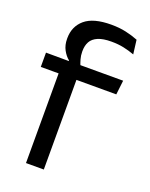

<svg xmlns="http://www.w3.org/2000/svg" viewBox="-130 -746 636 815"><g transform="rotate(20 188.0 -338.0)"><path d="M230 -676Q267.5 -676 297.2 -669.2Q327 -662.5 352 -652.5L360 -589Q335.5 -598 310.8 -603.2Q286 -608.5 255 -608.5Q217.5 -608.5 194.8 -598.8Q172 -589 162.2 -571.2Q152.5 -553.5 152.5 -528.5V-526Q152.5 -508.5 157 -492.8Q161.5 -477 167 -464L112.5 -462V-472Q97 -484 85.2 -505.5Q73.5 -527 73.5 -555.5V-558Q73.5 -611.5 111.5 -643.8Q149.5 -676 230 -676ZM170.5 0H90V-444.5H170.5ZM350.5 -405H9.5V-469.5L121 -469L154 -469.5H358Z"/></g></svg>

Font: Anek Kannada
Style: Regular
Weight: 400
Version: Version 1.003